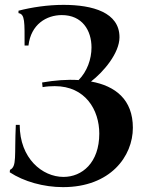

<svg xmlns="http://www.w3.org/2000/svg" viewBox="-20 -755 596 789"><path d="M21 -57 20 -47C78 -9 159 14 239 14C434 14 526 -113 526 -230C526 -346 454 -402 354 -420C406 -460 471 -537 471 -602C471 -704 361 -735 241 -735C176 -735 110 -725 56 -711V-701C83 -697 81 -664 81 -568H97C107 -655 171 -693 234 -693C318 -693 356 -630 356 -560C356 -512 338 -461 303 -426C256 -429 205 -425 153 -416L155 -397C173 -400 189 -401 205 -401C331 -401 388 -303 388 -206C388 -86 317 -28 241 -28C154 -28 61 -104 61 -242H45C39 -113 50 -71 21 -57Z"/></svg>

Font: Sinistre
Style: Bold
Weight: 700
Designer: Jules Durand
Foundry: Collletttivo
Version: Version 69.420;Glyphs 3.2 (3217)